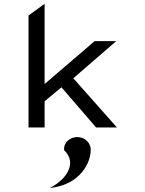

<svg xmlns="http://www.w3.org/2000/svg" viewBox="-20 -666 760 1003"><path d="M384 50C346 50 312 78 315 116V118L316 120C365 166 350 226 303 272C291 283 278 294 263 303L240 317L267 312C397 289 454 188 454 116C454 79 422 50 384 50ZM363 -257 587 -451H474L213 -227V-646L129 -585V0H213V-137L301 -210L482 0H591Z"/></svg>

Font: Charger Monospace
Style: Regular
Weight: 400
Designer: Jasper
Foundry: Cannot Into Space Fonts
Version: Version 0.980